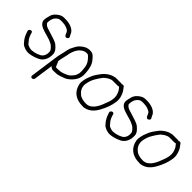

<svg xmlns="http://www.w3.org/2000/svg" viewBox="29 -1142 1902 1902"><g transform="rotate(45 980.0 -191.0)"><path d="M82 -364C81 -327 109 -305 137 -293C179 -275 241 -266 280 -245C291 -240 298 -238 306 -231C319 -220 335 -205 342 -188C346 -180 344 -169 345 -158C344 -137 337 -120 327 -107C316 -90 292 -82 274 -74C256 -67 231 -62 209 -60C186 -60 167 -67 152 -74C142 -80 133 -94 126 -102C108 -120 97 -146 89 -173L86 -183C80 -210 36 -191 45 -166L49 -155C59 -123 73 -95 92 -72C102 -60 114 -44 129 -37C147 -27 178 -16 207 -18C248 -22 281 -33 313 -48C360 -66 391 -120 387 -184C386 -220 359 -245 337 -264C323 -277 305 -283 285 -291C264 -299 223 -310 200 -318C181 -324 160 -329 146 -339C140 -344 123 -355 125 -370C125 -393 132 -422 143 -437C149 -448 174 -472 189 -472C194 -473 199 -474 204 -474H221C226 -474 231 -474 238 -473C267 -473 303 -459 319 -445C331 -431 333 -411 345 -397C361 -378 397 -406 380 -425C374 -434 368 -448 364 -458C342 -495 290 -516 227 -516H210C188 -516 177 -512 158 -502C129 -485 98 -456 92 -414C87 -398 83 -384 82 -364Z M498 -69H513C518 -69 525 -69 536 -70C559 -70 573 -74 593 -81C624 -92 648 -98 672 -118C711 -150 756 -198 747 -278C744 -334 733 -382 705 -415C687 -436 670 -463 636 -468C583 -476 545 -449 517 -423C493 -400 482 -370 466 -339C459 -318 453 -295 449 -269C444 -244 437 -227 433 -199L389 113C387 125 395 134 407 134C419 134 429 125 431 113L460 -90C468 -79 482 -69 498 -69ZM491 -268C497 -313 511 -352 533 -382C552 -403 572 -423 607 -426C627 -428 634 -425 643 -416C671 -389 696 -359 701 -312C704 -288 708 -264 704 -235C703 -226 693 -199 689 -193C675 -174 656 -150 633 -139C606 -128 576 -112 540 -112C531 -111 524 -111 519 -111H504C499 -111 495 -117 493 -120C486 -137 479 -155 471 -173L475 -199C479 -226 486 -241 491 -268Z M1078 -454C1075 -456 1071 -457 1068 -457H995C988 -457 979 -455 969 -452C930 -443 894 -417 870 -389C846 -358 816 -320 802 -278C788 -245 774 -196 780 -160C796 -79 852 -25 959 -25C967 -24 975 -25 983 -27C1043 -38 1081 -82 1108 -133C1133 -179 1154 -229 1163 -291C1170 -337 1154 -383 1137 -412C1130 -424 1123 -429 1115 -442L1108 -452C1101 -460 1088 -461 1078 -454ZM1076 -419C1088 -401 1100 -394 1107 -374C1117 -353 1126 -324 1121 -291C1119 -275 1116 -260 1111 -245C1095 -202 1079 -152 1053 -118C1033 -92 1006 -67 965 -67C926 -67 890 -75 869 -93C841 -114 818 -147 821 -195C826 -233 837 -265 852 -292C867 -318 883 -344 901 -366C909 -376 932 -392 942 -399C954 -405 973 -415 989 -415H1062C1066 -415 1071 -416 1076 -419Z M1224 -364C1223 -327 1251 -305 1279 -293C1321 -275 1383 -266 1422 -245C1433 -240 1440 -238 1448 -231C1461 -220 1477 -205 1484 -188C1488 -180 1486 -169 1487 -158C1486 -137 1479 -120 1469 -107C1458 -90 1434 -82 1416 -74C1398 -67 1373 -62 1351 -60C1328 -60 1309 -67 1294 -74C1284 -80 1275 -94 1268 -102C1250 -120 1239 -146 1231 -173L1228 -183C1222 -210 1178 -191 1187 -166L1191 -155C1201 -123 1215 -95 1234 -72C1244 -60 1256 -44 1271 -37C1289 -27 1320 -16 1349 -18C1390 -22 1423 -33 1455 -48C1502 -66 1533 -120 1529 -184C1528 -220 1501 -245 1479 -264C1465 -277 1447 -283 1427 -291C1406 -299 1365 -310 1342 -318C1323 -324 1302 -329 1288 -339C1282 -344 1265 -355 1267 -370C1267 -393 1274 -422 1285 -437C1291 -448 1316 -472 1331 -472C1336 -473 1341 -474 1346 -474H1363C1368 -474 1373 -474 1380 -473C1409 -473 1445 -459 1461 -445C1473 -431 1475 -411 1487 -397C1503 -378 1539 -406 1522 -425C1516 -434 1510 -448 1506 -458C1484 -495 1432 -516 1369 -516H1352C1330 -516 1319 -512 1300 -502C1271 -485 1240 -456 1234 -414C1229 -398 1225 -384 1224 -364Z M1873 -454C1870 -456 1866 -457 1863 -457H1790C1783 -457 1774 -455 1764 -452C1725 -443 1689 -417 1665 -389C1641 -358 1611 -320 1597 -278C1583 -245 1569 -196 1575 -160C1591 -79 1647 -25 1754 -25C1762 -24 1770 -25 1778 -27C1838 -38 1876 -82 1903 -133C1928 -179 1949 -229 1958 -291C1965 -337 1949 -383 1932 -412C1925 -424 1918 -429 1910 -442L1903 -452C1896 -460 1883 -461 1873 -454ZM1871 -419C1883 -401 1895 -394 1902 -374C1912 -353 1921 -324 1916 -291C1914 -275 1911 -260 1906 -245C1890 -202 1874 -152 1848 -118C1828 -92 1801 -67 1760 -67C1721 -67 1685 -75 1664 -93C1636 -114 1613 -147 1616 -195C1621 -233 1632 -265 1647 -292C1662 -318 1678 -344 1696 -366C1704 -376 1727 -392 1737 -399C1749 -405 1768 -415 1784 -415H1857C1861 -415 1866 -416 1871 -419Z"/></g></svg>

Font: PolanStronk
Style: Ita
Weight: 500
Version: Version 1.0